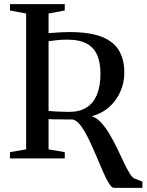

<svg xmlns="http://www.w3.org/2000/svg" viewBox="-20 -763 706 925"><path d="M529.5 142Q518 142 504.2 119.5Q490.5 97 474.8 60.8Q459 24.5 441.8 -16.5Q424.5 -57.5 406.2 -95Q388 -132.5 368.8 -158Q349.5 -183.5 330 -187.5Q319.5 -187.5 303.2 -187.5Q287 -187.5 269.8 -187.8Q252.5 -188 237.5 -188.2Q222.5 -188.5 214 -189V-43.5L292 -30V0H28V-30L106 -43.5V-698L28 -712.5V-743H292V-712.5L214 -698V-603.5Q239.5 -605 264.8 -606.8Q290 -608.5 315 -608.5Q414 -608.5 471.8 -585Q529.5 -561.5 554.2 -517.8Q579 -474 579 -413.5Q579 -366.5 560.5 -323.2Q542 -280 507 -248.2Q472 -216.5 422 -203Q446 -195.5 467.5 -172Q489 -148.5 508.2 -116Q527.5 -83.5 544.5 -48.2Q561.5 -13 576.2 18.5Q591 50 604 71.2Q617 92.5 627.5 97L666 112V142ZM313.5 -224Q364 -224 397.2 -245.2Q430.5 -266.5 447.2 -307.5Q464 -348.5 464 -408Q464 -459.5 448.8 -496.2Q433.5 -533 398.5 -552.5Q363.5 -572 303.5 -572Q271.5 -572 249.5 -569Q227.5 -566 214 -564.5V-228.5Q228.5 -227 248 -226Q267.5 -225 285.5 -224.5Q303.5 -224 313.5 -224Z"/></svg>

Font: Merriweather 96pt
Style: Regular
Weight: 400
Version: Version 2.100